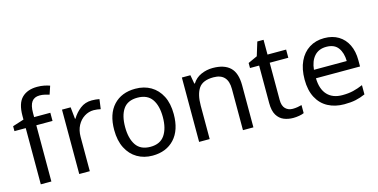

<svg xmlns="http://www.w3.org/2000/svg" viewBox="-76 -1150 3036 1544"><g transform="rotate(-15 1442.5 -377.5)"><path d="M332 -468H197V0H109V-468H15V-509L109 -539V-570Q109 -674 155 -719.5Q201 -765 283 -765Q315 -765 341.5 -759.5Q368 -754 387 -747L364 -678Q348 -683 327 -688Q306 -693 284 -693Q240 -693 218.5 -663.5Q197 -634 197 -571V-536H332Z M679 -546Q694 -546 711.5 -544.5Q729 -543 742 -540L731 -459Q718 -462 702.5 -464Q687 -466 673 -466Q632 -466 596 -443.5Q560 -421 538.5 -380.5Q517 -340 517 -286V0H429V-536H501L511 -438H515Q541 -482 582 -514Q623 -546 679 -546Z M1288 -269Q1288 -136 1220.5 -63Q1153 10 1038 10Q967 10 911.5 -22.5Q856 -55 824 -117.5Q792 -180 792 -269Q792 -402 859 -474Q926 -546 1041 -546Q1114 -546 1169.5 -513.5Q1225 -481 1256.5 -419.5Q1288 -358 1288 -269ZM883 -269Q883 -174 920.5 -118.5Q958 -63 1040 -63Q1121 -63 1159 -118.5Q1197 -174 1197 -269Q1197 -364 1159 -418Q1121 -472 1039 -472Q957 -472 920 -418Q883 -364 883 -269Z M1685 -546Q1781 -546 1830 -499.5Q1879 -453 1879 -349V0H1792V-343Q1792 -472 1672 -472Q1583 -472 1549 -422Q1515 -372 1515 -278V0H1427V-536H1498L1511 -463H1516Q1542 -505 1588 -525.5Q1634 -546 1685 -546Z M2224 -62Q2244 -62 2265 -65.5Q2286 -69 2299 -73V-6Q2285 1 2259 5.5Q2233 10 2209 10Q2167 10 2131.5 -4.5Q2096 -19 2074 -55Q2052 -91 2052 -156V-468H1976V-510L2053 -545L2088 -659H2140V-536H2295V-468H2140V-158Q2140 -109 2163.5 -85.5Q2187 -62 2224 -62Z M2613 -546Q2682 -546 2731.5 -516Q2781 -486 2807.5 -431.5Q2834 -377 2834 -304V-251H2467Q2469 -160 2513.5 -112.5Q2558 -65 2638 -65Q2689 -65 2728.5 -74.5Q2768 -84 2810 -102V-25Q2769 -7 2729 1.5Q2689 10 2634 10Q2558 10 2499.5 -21Q2441 -52 2408.5 -113.5Q2376 -175 2376 -264Q2376 -352 2405.5 -415Q2435 -478 2488.5 -512Q2542 -546 2613 -546ZM2612 -474Q2549 -474 2512.5 -433.5Q2476 -393 2469 -321H2742Q2741 -389 2710 -431.5Q2679 -474 2612 -474Z"/></g></svg>

Font: Noto Sans Tai Le
Style: Regular
Weight: 400
Designer: Monotype Design Team
Foundry: Monotype Imaging Inc.
Version: Version 2.002; ttfautohint (v1.8.4.7-5d5b)